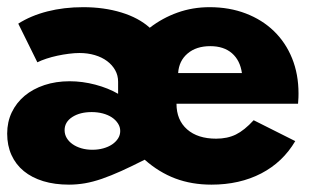

<svg xmlns="http://www.w3.org/2000/svg" viewBox="-20 -500 872 535"><path d="M172.3 14.5Q132.3 14.5 100.5 4.8Q68.6 -5 46.4 -23.2Q24.1 -41.4 12 -68Q0 -94.5 0 -127.7Q0 -160 12.7 -186.8Q25.5 -213.6 48.6 -233Q71.8 -252.3 103.9 -263Q135.9 -273.6 174.1 -273.6Q209.5 -273.6 245.7 -264.1Q281.8 -254.5 309.1 -238.6V-272.3Q309.1 -290 300.9 -304.5Q292.7 -319.1 278.4 -329.8Q264.1 -340.5 244.3 -346.4Q224.5 -352.3 201.4 -352.3Q187.7 -352.3 171.8 -350.2Q155.9 -348.2 140 -344.8Q124.1 -341.4 109.5 -336.6Q95 -331.8 84.1 -326.4L30.9 -434.1Q65.9 -456.4 112 -468.2Q158.2 -480 211.8 -480Q270 -480 318.2 -465.2Q366.4 -450.5 397.3 -422.7Q432.7 -450 474.8 -465Q516.8 -480 564.1 -480Q619.1 -480 664.8 -462.5Q710.5 -445 743.2 -413.4Q775.9 -381.8 793.9 -337.5Q811.8 -293.2 811.8 -239.5Q811.8 -233.2 811.6 -228.2Q811.4 -223.2 810.5 -210.9H471.8Q471.8 -165.5 501.4 -139.5Q530.9 -113.6 582.3 -113.6Q613.6 -113.6 637.3 -125.2Q660.9 -136.8 686.8 -165L802.7 -106.8Q768.2 -48.2 708 -16.8Q647.7 14.5 569.1 14.5Q514.1 14.5 468.4 -2.7Q422.7 -20 383.2 -55Q347.3 -36.8 318.2 -23.6Q289.1 -10.5 264.1 -1.8Q239.1 6.8 216.8 10.7Q194.5 14.5 172.3 14.5ZM654.1 -296.4Q649.1 -331.8 626.4 -351.6Q603.6 -371.4 565.9 -371.4Q526.8 -371.4 502.7 -350.9Q478.6 -330.5 476.4 -296.4ZM237.3 -82.7Q253.6 -82.7 267.7 -86.6Q281.8 -90.5 292.3 -97.5Q302.7 -104.5 308.9 -114.1Q315 -123.6 315 -135Q315 -146.4 308.6 -156.1Q302.3 -165.9 291.6 -173Q280.9 -180 266.4 -183.9Q251.8 -187.7 235.5 -187.7Q202.7 -187.7 181.4 -173.9Q160 -160 160 -137.3Q160 -125.5 165.9 -115.5Q171.8 -105.5 182.3 -98.2Q192.7 -90.9 206.8 -86.8Q220.9 -82.7 237.3 -82.7Z"/></svg>

Font: Spartan ExtBd
Style: Regular
Weight: 800
Designer: Matt Bailey, Mirko Velimirovic
Foundry: Matt Bailey
Version: Version 1.005